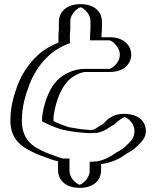

<svg xmlns="http://www.w3.org/2000/svg" viewBox="-20 -735 751 923"><path d="M507 -556H448V-569C449 -580 450 -590 450 -598V-632C450 -677 412 -715 367 -715C322 -715 283 -677 283 -632V-592C282 -583 281 -575 281 -567V-534C244 -520 199 -492 175 -466C138 -432 106 -382 86 -330C66 -277 50 -224 50 -155C50 -82 86 -37 136 -11C160 2 189 16 216 24C231 30 260 42 279 42V85C279 130 318 168 363 168C408 168 446 130 446 85V56C496 53 539 30 570 6C588 -3 603 -13 616 -26C637 -47 659 -64 661 -97C665 -145 630 -183 586 -187C549 -190 519 -167 499 -145C488 -139 478 -133 469 -127C462 -120 448 -113 437 -111H436C429 -111 422 -111 414 -110C409 -110 404 -110 399 -111L373 -113C348 -115 324 -120 301 -124C298 -124 295 -125 292 -126C266 -134 240 -144 217 -157C217 -161 217 -166 218 -171C218 -186 221 -195 224 -210C234 -253 251 -299 276 -329C290 -346 293 -352 313 -364C333 -377 361 -389 390 -389H507C552 -389 591 -427 591 -472C591 -517 552 -556 507 -556ZM436 -96H438C467 -102 484 -120 508 -133C527 -154 553 -175 584 -172C620 -169 649 -138 646 -98C644 -75 633 -62 615 -46C610 -42 607 -39 605 -36C593 -24 579 -15 562 -7C532 16 492 38 445 41L431 42V85C431 122 400 153 363 153C326 153 294 121 294 85V27H279C265 27 236 16 221 10C195 2 167 -11 143 -24C97 -48 65 -87 65 -155C65 -221 81 -273 100 -325C119 -375 151 -423 186 -455C207 -479 250 -507 286 -520L296 -524V-567C296 -574 297 -583 298 -591V-632C298 -668 330 -700 367 -700C404 -700 435 -669 435 -632V-598C435 -591 434 -581 433 -570V-541H507C543 -541 576 -508 576 -472C576 -436 544 -404 507 -404H390C357 -404 326 -391 305 -377C253 -345 224 -279 209 -213C205 -195 202 -177 202 -157V-148C228 -134 258 -121 287 -112C293 -110 298 -109 300 -109C324 -105 346 -100 372 -98L397 -96C404 -95 408 -95 414 -95H415C423 -96 430 -96 436 -96ZM435 -598V-632C435 -669 404 -700 367 -700C330 -700 298 -668 298 -632V-591C297 -583 296 -574 296 -567V-524L286 -520C250 -507 207 -479 186 -455C151 -423 119 -375 100 -325C81 -273 65 -221 65 -155C65 -87 97 -48 143 -24C167 -11 194 2 220 10C236 15 264 27 279 27H294V85C294 121 326 153 363 153C400 153 431 122 431 85V42L445 41C492 38 532 16 562 -7C579 -15 593 -24 605 -36C607 -39 610 -42 615 -46C633 -62 644 -75 646 -98C649 -138 620 -169 584 -172C553 -175 527 -154 508 -133C484 -120 467 -102 438 -96H436C430 -96 423 -96 415 -95H414C408 -95 404 -95 397 -96L372 -98C346 -100 324 -105 300 -109C298 -109 293 -110 287 -112C258 -121 228 -134 202 -148V-157C202 -177 205 -195 209 -213C224 -279 253 -345 305 -377C326 -391 357 -404 390 -404H507C544 -404 576 -436 576 -472C576 -508 543 -541 507 -541H433V-570C434 -581 435 -591 435 -598ZM217 -157C240 -145 267 -133 291 -126C296 -125 299 -124 301 -124C326 -120 348 -115 373 -113L399 -111C407 -110 409 -110 414 -110C421 -111 430 -111 436 -111C449 -114 461 -120 469 -127C478 -135 487 -139 499 -145C518 -166 548 -190 586 -187C630 -183 665 -145 661 -97C659 -69 643 -51 624 -34L616 -26C604 -12 588 -3 570 6C539 29 496 53 446 56V85C446 130 408 168 363 168C318 168 279 130 279 85V42C259 42 232 30 216 24C190 16 160 2 136 -11C86 -37 50 -82 50 -155C50 -224 66 -277 86 -330C106 -382 138 -431 175 -466C198 -492 243 -520 281 -534V-567C281 -575 281 -581 283 -592V-632C283 -677 322 -715 367 -715C412 -715 450 -677 450 -632V-598C450 -590 449 -581 448 -569V-556H507C552 -556 591 -517 591 -472C591 -427 552 -389 507 -389H390C361 -389 333 -377 313 -364C265 -334 239 -272 224 -210C220 -191 217 -176 217 -157ZM436 -96H445C488 -105 500 -121 530 -137C547 -156 574 -171 579 -172C588 -171 630 -146 626 -98C624 -66 602 -50 583 -31C570 -19 557 -11 541 -3C510 20 471 39 441 41L411 43V85C411 127 371 152 363 153C354 152 314 127 314 85V27H281C273 25 250 17 238 12C215 5 188 -7 163 -20C120 -42 85 -83 85 -155C85 -223 102 -276 121 -328C141 -379 172 -428 207 -460C229 -484 272 -511 304 -523L316 -527V-567C316 -575 317 -584 318 -592V-632C318 -674 359 -699 367 -700C376 -699 415 -674 415 -632V-598C415 -590 414 -580 413 -569V-541H507C516 -540 556 -513 556 -472C556 -429 514 -405 507 -404H390C339 -404 305 -385 284 -372C232 -340 204 -276 189 -211C185 -193 182 -177 182 -157V-152C208 -138 240 -124 269 -115C274 -113 289 -109 292 -109C313 -106 336 -100 367 -98L391 -96C401 -95 406 -95 414 -95H417C423 -96 432 -96 436 -96ZM244 -212C258 -275 286 -339 334 -368C355 -382 379 -389 390 -389H507C586 -389 611 -438 611 -472C611 -506 586 -556 507 -556H468V-570C469 -581 470 -590 470 -598V-632C470 -667 446 -715 367 -715C288 -715 263 -666 263 -632V-591C262 -582 261 -575 261 -567V-530C219 -514 177 -487 153 -461C116 -426 85 -378 65 -327C46 -275 30 -222 30 -155C30 -83 65 -42 116 -15C140 -2 169 12 199 21C214 27 235 36 259 40V85C259 119 284 168 363 168C442 168 466 120 466 85V54C525 46 563 23 591 2C610 -8 624 -17 637 -30C657 -50 678 -68 681 -98C684 -137 662 -181 591 -187C523 -193 493 -158 478 -141C468 -135 458 -129 449 -123C442 -118 434 -113 428 -111C422 -111 415 -110 412 -110C412 -110 407 -111 405 -111L378 -113C358 -115 336 -120 309 -124C287 -132 259 -141 237 -153V-157C237 -177 240 -194 244 -212Z"/></svg>

Font: Blanket
Style: Black
Weight: 900
Foundry: Cannot Into Space Fonts
Version: Version 0.9